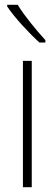

<svg xmlns="http://www.w3.org/2000/svg" viewBox="-20 -784 228 804"><path d="M54 -764H10V-757C42 -709 102 -645 145 -606H170V-616C131 -659 85 -714 54 -764ZM113 0V-529H76V0Z"/></svg>

Font: Noto Sans Arabic UI Cn XLt
Style: Regular
Weight: 200
Width: 3
Designer: Monotype Design Team, Nadine Chahine and Nizar Qandah
Foundry: Monotype Imaging Inc.
Version: Version 2.010